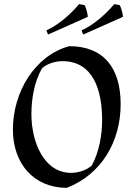

<svg xmlns="http://www.w3.org/2000/svg" viewBox="-20 -888 642 923"><path d="M42 -265C42 -100 144 15 301 15C467 -49 560 -207 560 -387C560 -561 479 -666 313 -666C147 -621 42 -445 42 -265ZM280 -594C427 -594 471 -457 471 -310C471 -240 457 -158 421 -92C395 -69 355 -57 322 -57C190 -57 131 -207 131 -339C131 -411 144 -493 182 -560C208 -583 247 -594 280 -594ZM402 -807C402 -821 393 -852 387 -863C378 -865 370 -867 360 -868C320 -820 260 -767 203 -742L211 -722ZM571 -807C571 -821 562 -852 556 -863C547 -865 539 -867 529 -868C489 -820 429 -767 372 -742L380 -722Z"/></svg>

Font: Almendra
Style: Regular
Weight: 400
Designer: Ana Sanfelippo
Foundry: Ana Sanfelippo
Version: Version 1.003